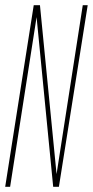

<svg xmlns="http://www.w3.org/2000/svg" viewBox="-21 -720 358 740"><path d="M-1 0 109 -700H133L197 -49L298 -700H317L206 0H184L120 -654L18 0Z"/></svg>

Font: Georama
Style: Italic
Weight: 400
Width: 2
Italic angle: -9°
Designer: Jean-Baptiste Levee
Foundry: Production Type
Version: Version 1.000